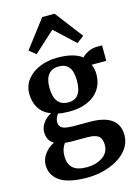

<svg xmlns="http://www.w3.org/2000/svg" viewBox="-161 -949 943 1304"><g transform="rotate(-15 311.0 -296.5)"><path d="M33 114Q33 73 60.5 36.5Q88 0 127 -18Q81 -45 81 -104Q81 -138 103 -168.5Q125 -199 160 -216Q105 -237 78 -280Q51 -323 51 -382Q51 -439 84.5 -481.5Q118 -524 174.5 -547Q231 -570 297 -570Q414 -570 471 -525Q484 -542 515 -557Q546 -572 579 -572H614V-463H511Q526 -431 526 -395Q527 -304 462 -249.5Q397 -195 284 -195Q237 -195 205 -202Q195 -189 189.5 -174.5Q184 -160 184 -149Q184 -116 207.5 -104Q231 -92 292 -92H399Q603 -92 603 56Q603 118 559 167Q515 216 442 243Q369 270 287 270Q153 270 93 228Q33 186 33 114ZM387 -384Q387 -449 363.5 -479.5Q340 -510 292 -510Q245 -510 219.5 -479.5Q194 -449 194 -388Q194 -257 294 -257Q387 -257 387 -384ZM457 86Q457 43 434.5 24Q412 5 354 5H245Q220 5 199 2Q172 38 172 88Q172 143 202 172Q232 201 302 201Q365 201 411 170.5Q457 140 457 86ZM358 -863 507 -668 457 -630 315 -762 169 -629 122 -667 271 -863Z"/></g></svg>

Font: Koeln Type Serif
Style: Bold
Weight: 700
Designer: Eben Sorkin
Foundry: Eben Sorkin
Version: Version 2.002